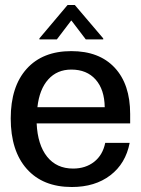

<svg xmlns="http://www.w3.org/2000/svg" viewBox="-20 -737 567 770"><path d="M268 13Q152 13 87.5 -59.5Q23 -132 23 -262Q23 -390 87 -461Q151 -532 266 -532Q378 -532 440 -465.5Q502 -399 502 -280V-242H127Q131 -156 169 -108.5Q207 -61 273 -61Q323 -61 357.5 -88Q392 -115 402 -164H500Q484 -81 422.5 -34Q361 13 268 13ZM400 -307Q399 -378 363.5 -418Q328 -458 266 -458Q209 -458 173.5 -418.5Q138 -379 130 -307ZM324 -579 267 -654H265L208 -579H138V-583L251 -717H280L394 -583V-579Z"/></svg>

Font: Non Bureau
Style: Regular
Weight: 400
Designer: Jona Saucedo
Foundry: Non Foundry
Version: Version 1.000; ttfautohint (v1.8.4)